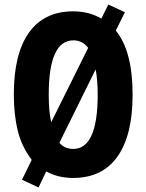

<svg xmlns="http://www.w3.org/2000/svg" viewBox="-20 -775 646 847"><path d="M565 -358Q565 -178 498 -84Q431 10 303 10Q235 10 184 -19L150 52L77 18L120 -70Q76 -127 58.5 -198Q41 -269 41 -359Q41 -538 108 -631.5Q175 -725 303 -725Q373 -725 427 -693L458 -755L531 -721L491 -640Q565 -549 565 -358ZM195 -358Q195 -322 197.5 -291.5Q200 -261 206 -236L369 -564Q343 -597 304 -597Q195 -597 195 -358ZM411 -358Q411 -420 402 -469L242 -145Q265 -118 303 -118Q411 -118 411 -358Z"/></svg>

Font: Noto Sans Arabic ExtCond ExtBd
Style: Regular
Weight: 800
Width: 2
Designer: Monotype Design Team, Nadine Chahine, Nizar Qandah and Khaled Hosny
Foundry: Monotype Imaging Inc.
Version: Version 2.012; ttfautohint (v1.8.4.7-5d5b)